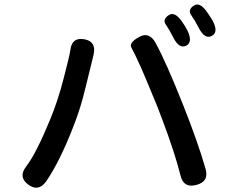

<svg xmlns="http://www.w3.org/2000/svg" viewBox="-20 -842 1040 866"><path d="M189 -25Q154 25 108 -9Q61 -43 98 -91Q143 -149 207 -305Q241 -387 267 -488Q294 -592 297 -614Q303 -675 360 -665Q416 -655 402 -595L369 -460Q362 -430 354 -401Q335 -331 308 -264Q249 -113 189 -25ZM866 -8Q808 8 794 -51Q768 -155 710 -308Q700 -336 689 -363L640 -481Q629 -508 617 -535Q586 -604 573 -626.5Q560 -649 607 -675Q653 -701 682 -648Q730 -560 805 -371Q873 -200 907 -81Q924 -23 866 -8ZM820 -636Q788 -620 761 -674Q744 -708 728 -731Q712 -754 740 -773Q768 -793 802 -743Q816 -723 825 -705Q851 -652 820 -636ZM935 -680Q904 -663 876 -717Q858 -752 842 -774.5Q826 -797 853 -816Q881 -836 915 -786Q934 -758 939 -749Q967 -696 935 -680Z"/></svg>

Font: Resource Han Rounded KR Medium
Style: Regular
Weight: 500
Designer: Cyano Hao (round all glyphs); Ryoko NISHIZUKA 西塚涼子 (kana, bopomofo & ideographs); Paul D. Hunt (Latin, Greek & Cyrillic)
Foundry: Cyano Hao
Version: 0.990